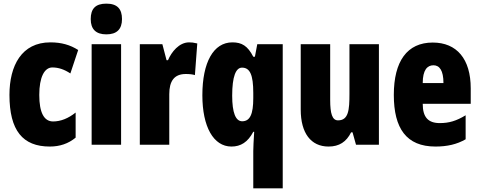

<svg xmlns="http://www.w3.org/2000/svg" viewBox="-20 -796 2636 1056"><path d="M254 10C309 10 356 -6 396 -39V-177C356 -145 314 -128 272 -128C222 -128 196 -177 196 -274C196 -371 224 -425 268 -425C302 -425 334 -414 367 -392L410 -521C366 -549 318 -563 257 -563C99 -563 32 -435 32 -274C32 -78 105 10 254 10Z M565 -776C505 -776 479 -748 479 -691C479 -635 508 -607 565 -607C622 -607 651 -635 651 -691C651 -747 625 -776 565 -776ZM646 -553H484V0H646Z M1020 -563C965 -563 923 -510 904 -465H896L873 -553H749V0H911V-278C911 -350 938 -389 1002 -389C1023 -389 1039 -387 1052 -383L1065 -557C1045 -562 1033 -563 1020 -563Z M1373 35V240H1535V-553H1395L1382 -484H1373C1342 -544 1310 -563 1258 -563C1154 -563 1093 -453 1093 -272C1093 -99 1154 10 1253 10C1304 10 1343 -14 1373 -71H1378C1375 -21 1373 14 1373 35ZM1312 -129C1276 -129 1257 -176 1257 -270C1257 -375 1277 -424 1311 -424C1355 -424 1373 -384 1373 -285V-256C1373 -168 1355 -129 1312 -129Z M2064 -553H1902V-280C1902 -191 1897 -134 1839 -134C1807 -134 1796 -172 1796 -246V-553H1634V-193C1634 -64 1690 10 1787 10C1846 10 1885 -16 1911 -68H1919L1938 0H2064Z M2360 -562C2219 -562 2146 -459 2146 -274C2146 -90 2215 10 2375 10C2439 10 2493 -2 2541 -30V-162C2490 -131 2450 -119 2399 -119C2335 -119 2305 -151 2305 -225H2569V-310C2569 -472 2492 -562 2360 -562ZM2364 -437C2397 -437 2419 -409 2419 -339H2305C2305 -411 2330 -437 2364 -437Z"/></svg>

Font: Noto Sans Arabic UI XCn Bk
Style: Regular
Weight: 900
Width: 2
Designer: Monotype Design Team, Nadine Chahine and Nizar Qandah
Foundry: Monotype Imaging Inc.
Version: Version 2.010